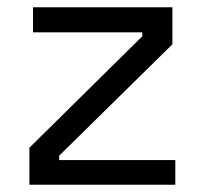

<svg xmlns="http://www.w3.org/2000/svg" viewBox="-20 -509 561 529"><path d="M61 0V-102L372 -409V-420H71V-489H455V-387L143 -80V-68H463V0Z"/></svg>

Font: Space Grotesk Light
Style: Regular
Weight: 400
Version: Version 2.000